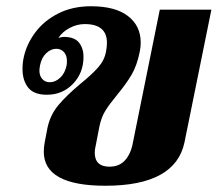

<svg xmlns="http://www.w3.org/2000/svg" viewBox="-20 -584 696 614"><path d="M120 -99Q120 -113 123 -129L132 -176Q141 -217 166.5 -247.5Q192 -278 236 -315Q273 -345 293.5 -368Q314 -391 319 -419Q322 -434 322 -447Q322 -507 251 -507Q226 -507 202.5 -494.5Q179 -482 167 -463Q169 -463 174 -464.5Q179 -466 184 -466Q218 -466 232.5 -448Q247 -430 247 -402Q247 -351 213.5 -316Q180 -281 130 -281Q88 -281 70 -304Q52 -327 52 -363Q52 -384 56 -401Q65 -443 93 -480.5Q121 -518 166.5 -541Q212 -564 271 -564Q349 -564 389.5 -532.5Q430 -501 430 -448Q430 -434 427 -419Q418 -374 400.5 -344.5Q383 -315 354 -280Q330 -251 317 -230Q304 -209 298 -180L286 -118Q283 -106 283 -96Q283 -51 330 -51Q360 -51 378 -69.5Q396 -88 403 -118L491 -553H656L570 -129Q541 10 317 10Q120 10 120 -99ZM193 -375Q194 -380 194 -389Q194 -407 184.5 -417.5Q175 -428 160 -428Q143 -428 128 -414Q113 -400 108 -375Q106 -363 106 -359Q106 -341 115.5 -331Q125 -321 139 -321Q157 -321 172.5 -335.5Q188 -350 193 -375Z"/></svg>

Font: Trirong ExtraBold
Style: Italic
Weight: 800
Italic angle: -12°
Designer: Katatrad Team
Foundry: CadsonDemak
Version: Version 1.001